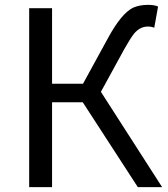

<svg xmlns="http://www.w3.org/2000/svg" viewBox="-20 -767 687 787"><path d="M393.6 -390.6 644.5 0H544.9L319.3 -347.7H193.4V0H99.6V-733.4H193.4V-423.8H320.3L422.9 -611.3Q477.5 -711.9 525.4 -735.4Q551.8 -747.1 586.9 -747.1Q613.3 -747.1 627.9 -740.2L612.3 -653.3Q600.6 -658.2 585.9 -658.2Q553.7 -658.2 529.3 -628.9Q512.7 -607.4 489.3 -565.4Z"/></svg>

Font: Taipei Sans TC Beta
Style: Regular
Weight: 400
Designer: JT Foundry
Foundry: JT Foundry
Version: Version 1.000